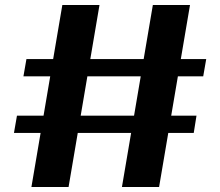

<svg xmlns="http://www.w3.org/2000/svg" viewBox="-20 -735 883 770"><path d="M379 -715 255 15H106L230 -715ZM742 -715 618 15H469L593 -715ZM807 -498 795 -429H74L86 -498ZM768 -271 757 -202H36L48 -271Z"/></svg>

Font: Pathway Extreme 72pt
Style: Bold
Weight: 700
Designer: Eduardo Rodriguez Tunni
Foundry: Eduardo Rodriguez Tunni
Version: Version 1.001;gftools[0.9.26]